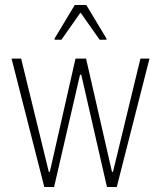

<svg xmlns="http://www.w3.org/2000/svg" viewBox="-20 -743 640 763"><path d="M156 0 26 -510H64L174 -60H178L280 -510H322L425 -60H429L538 -510H574L444 0H405L303 -446H298L195 0ZM197 -585V-590L277 -723H323L403 -590V-585H376L300 -693L224 -585Z"/></svg>

Font: Saira Condensed Thin
Style: Regular
Weight: 250
Width: 3
Designer: Hector Gatti with collaboration of the Omnibus-Type team
Foundry: Omnibus-Type
Version: Version 1.101